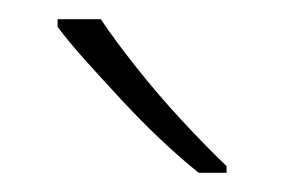

<svg xmlns="http://www.w3.org/2000/svg" viewBox="-20 -786 296 200"><path d="M85 -766Q99 -745 121.5 -716.5Q144 -688 169.5 -660.5Q195 -633 216 -613V-606H187Q167 -622 146.5 -641.5Q126 -661 106.5 -682Q87 -703 69.5 -722.5Q52 -742 40 -758V-766Z"/></svg>

Font: Noto Sans Khmer ExtraLight
Style: Regular
Weight: 250
Version: Version 2.003